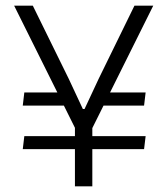

<svg xmlns="http://www.w3.org/2000/svg" viewBox="-20 -659 594 679"><path d="M489.5 -285.5H321L334.5 -332H495ZM60.5 -131.5 66 -177.5H495L489.5 -131.5ZM66 -332H218L231.5 -285.5H60.5ZM303 -199H249L30 -639H96L223 -380.5L273 -273.5H279L329 -380.5L455.5 -639H522ZM306.5 0H245V-258.5H306.5Z"/></svg>

Font: Anek Kannada Light
Style: Regular
Weight: 300
Designer: Vaishnavi Murthy, Maithili Shingre (Kannada) & Yesha Goshar (Latin)
Foundry: Ek Type
Version: Version 1.003